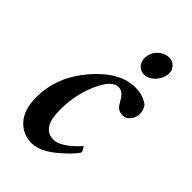

<svg xmlns="http://www.w3.org/2000/svg" viewBox="-192 -672 744 744"><g transform="rotate(45 180.0 -300.0)"><path d="M210 -549.8Q213.9 -573.2 233.4 -589.8Q252.9 -606.4 275.4 -606.4Q296.9 -606.4 309.6 -589.8Q322.3 -573.2 317.4 -549.8Q312.5 -526.4 293.5 -508.3Q274.4 -490.2 252.9 -490.2Q230.5 -490.2 217.8 -508.3Q205.1 -526.4 210 -549.8ZM264.6 -431.6Q307.6 -431.6 337.9 -408.2Q349.6 -390.6 349.6 -371.1Q349.6 -351.6 336.9 -335.4Q324.2 -319.3 305.7 -319.3Q277.3 -319.3 263.7 -347.7Q262.7 -348.6 259.8 -353.5Q256.8 -358.4 255.9 -360.4Q254.9 -362.3 251.5 -366.7Q248 -371.1 246.1 -373Q244.1 -375 240.2 -378.4Q236.3 -381.8 233.4 -383.3Q230.5 -384.8 226.1 -385.7Q221.7 -386.7 216.8 -386.7Q181.6 -386.7 150.4 -317.4Q119.1 -248 119.1 -162.1Q119.1 -63.5 183.6 -63.5Q190.4 -63.5 198.2 -65.4Q206.1 -67.4 213.4 -71.3Q220.7 -75.2 228 -79.6Q235.4 -84 241.7 -89.4Q248 -94.7 253.9 -99.6Q259.8 -104.5 265.1 -109.9Q270.5 -115.2 273.9 -118.7Q277.3 -122.1 279.3 -125L282.2 -127.9Q286.1 -127.9 290.5 -119.1Q294.9 -110.4 294.9 -105.5Q278.3 -78.1 227.5 -36.1Q176.8 5.9 132.8 5.9Q83 5.9 51.3 -30.3Q19.5 -66.4 19.5 -132.8Q19.5 -245.1 99.6 -338.4Q179.7 -431.6 264.6 -431.6Z"/></g></svg>

Font: Crimson
Style: SemiboldItalic
Weight: 600
Italic angle: -11°
Version: Version 0.8 ; ttfautohint (v1.00) -l 8 -r 50 -G 200 -x 14 -D